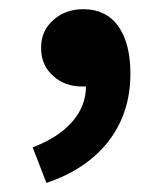

<svg xmlns="http://www.w3.org/2000/svg" viewBox="-20 -194 357 422"><path d="M82 208 51.8 129.9Q108.4 108.4 138.7 73.7Q168.9 39.1 168.9 -3.9Q165 -3.9 160.2 -3.9Q123 -3.9 97.7 -26.4Q70.3 -49.8 70.3 -88.9Q70.3 -127 97.7 -150.4Q124 -173.8 163.1 -173.8Q212.9 -173.8 239.7 -136.7Q266.6 -99.6 266.6 -32.2Q266.6 53.7 218.8 116.2Q169.9 178.7 82 208Z"/></svg>

Font: Bpmf GenSeki Gothic B
Style: B
Weight: 700
Foundry: But Ko
Version: Version 1.320